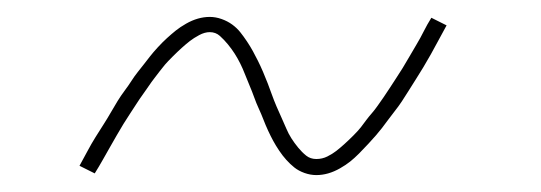

<svg xmlns="http://www.w3.org/2000/svg" viewBox="-20 -401 640 227"><path d="M354 -194Q347 -194 340 -196.5Q333 -199 328 -203Q323 -207 318.5 -212Q314 -217 310 -223Q306 -229 303 -234.5Q300 -240 297 -246.5Q294 -253 291.5 -259.5Q289 -266 286 -272.5Q283 -279 280.5 -286Q278 -293 275 -300Q272 -307 269.5 -313.5Q267 -320 264 -326Q261 -332 257.5 -337.5Q254 -343 249.5 -348.5Q245 -354 240 -358.5Q235 -363 228 -363Q222 -363 215.5 -359.5Q209 -356 204.5 -352.5Q200 -349 195 -344.5Q190 -340 184 -334Q178 -328 175 -324.5Q172 -321 169 -317Q166 -313 162.5 -308.5Q159 -304 156 -299.5Q153 -295 149 -289.5Q145 -284 141.5 -278.5Q138 -273 134 -267Q130 -261 126 -254.5Q122 -248 118 -241Q114 -234 110 -227Q106 -220 101.5 -212Q97 -204 92 -196L74 -205Q79 -214 83.5 -222.5Q88 -231 93 -239Q98 -247 102.5 -254Q107 -261 111 -268Q115 -275 119 -281.5Q123 -288 127.5 -294Q132 -300 135.5 -305.5Q139 -311 143 -316Q147 -321 150.5 -325.5Q154 -330 157.5 -334.5Q161 -339 166.5 -345Q172 -351 177.5 -356Q183 -361 188 -365Q193 -369 200 -373Q207 -377 214 -379Q221 -381 228 -381Q235 -381 242 -378.5Q249 -376 254.5 -372Q260 -368 264 -363Q268 -358 272 -352Q276 -346 279 -340.5Q282 -335 285 -329Q288 -323 291 -316Q294 -309 296.5 -302.5Q299 -296 301.5 -289Q304 -282 307 -275Q310 -268 313 -261.5Q316 -255 318.5 -249Q321 -243 324.5 -237.5Q328 -232 332.5 -226.5Q337 -221 342 -217Q347 -213 354 -213Q361 -213 367 -216Q373 -219 377.5 -222.5Q382 -226 387 -230.5Q392 -235 398 -241Q404 -247 407 -251Q410 -255 413 -259Q416 -263 419.5 -267Q423 -271 426.5 -276Q430 -281 433.5 -286Q437 -291 440.5 -296.5Q444 -302 448 -308Q452 -314 456 -320.5Q460 -327 464 -334Q468 -341 472.5 -348.5Q477 -356 481 -364Q485 -372 490 -380L508 -371Q503 -362 498.5 -353.5Q494 -345 489.5 -337Q485 -329 480.5 -321.5Q476 -314 471.5 -307Q467 -300 463 -293.5Q459 -287 455 -281Q451 -275 447 -270Q443 -265 439 -259.5Q435 -254 431.5 -249.5Q428 -245 424.5 -241Q421 -237 415.5 -231Q410 -225 404.5 -219.5Q399 -214 394 -210Q389 -206 382 -202Q375 -198 368 -196Q361 -194 354 -194Z"/></svg>

Font: Iosevka Etoile Thin Oblique
Style: Regular
Weight: 100
Italic angle: -9°
Designer: Belleve Invis
Foundry: Belleve Invis
Version: Version 15.5.2; ttfautohint (v1.8.4)